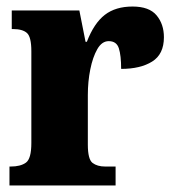

<svg xmlns="http://www.w3.org/2000/svg" viewBox="-20 -568 536 588"><path d="M9 0V-58H13Q43 -58 59.5 -70Q76 -82 76 -130V-411Q76 -455 62.5 -467Q49 -479 20 -479H16V-536H223L242 -440H246Q268 -497 301 -522.5Q334 -548 386 -548Q437 -548 459.5 -521Q482 -494 482 -454Q482 -402 446 -379.5Q410 -357 351 -357Q351 -398 344 -420Q337 -442 313 -442Q292 -442 278 -417.5Q264 -393 256.5 -355.5Q249 -318 249 -277V-125Q249 -80 263.5 -69Q278 -58 302 -58H334V0Z"/></svg>

Font: Noto Serif Condensed Black
Style: Regular
Weight: 900
Width: 3
Designer: Monotype Design Team
Foundry: Monotype Imaging Inc.
Version: Version 2.015; ttfautohint (v1.8.4.7-5d5b)